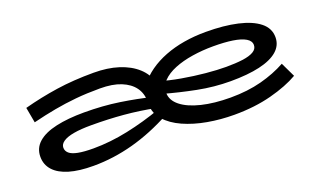

<svg xmlns="http://www.w3.org/2000/svg" viewBox="-60 -779 1787 1088"><g transform="rotate(-20 833.0 -234.5)"><path d="M1207 14Q1124 14 1046 0Q968 -14 905.5 -42Q843 -70 806 -112Q769 -154 769 -209V-227Q769 -275 743 -310.5Q717 -346 666.5 -366.5Q616 -387 540 -387Q460 -387 393.5 -380.5Q327 -374 264 -362.5Q201 -351 128 -333L111 -426Q212 -453 313.5 -468Q415 -483 537 -483Q621 -483 686.5 -462Q752 -441 795 -402Q838 -363 853 -308L794 -319Q825 -359 868 -389.5Q911 -420 965 -441Q1019 -462 1081.5 -472.5Q1144 -483 1213 -483Q1322 -483 1403.5 -464.5Q1485 -446 1530 -410Q1575 -374 1575 -320Q1575 -271 1537 -238Q1499 -205 1427 -188.5Q1355 -172 1252 -172Q1153 -172 1054 -191.5Q955 -211 859 -238V-314Q922 -295 993.5 -282.5Q1065 -270 1133.5 -263.5Q1202 -257 1255 -257Q1312 -257 1354.5 -262.5Q1397 -268 1421 -282Q1445 -296 1445 -320Q1445 -345 1418 -361Q1391 -377 1342 -384.5Q1293 -392 1225 -392Q1160 -392 1099 -382.5Q1038 -373 990 -353.5Q942 -334 913.5 -304.5Q885 -275 885 -235Q885 -190 927.5 -156Q970 -122 1046 -103.5Q1122 -85 1220 -85Q1323 -85 1406.5 -107Q1490 -129 1557 -166L1599 -78Q1532 -39 1431 -12.5Q1330 14 1207 14ZM358 13Q271 13 212 -4.5Q153 -22 122 -56Q91 -90 91 -138Q91 -190 129.5 -224Q168 -258 240 -274Q312 -290 409 -290Q522 -290 621.5 -275Q721 -260 805 -239V-173Q709 -192 617 -200Q525 -208 423 -208Q360 -208 317.5 -200.5Q275 -193 253 -178Q231 -163 231 -142Q231 -122 247 -108Q263 -94 298.5 -87Q334 -80 391 -80Q492 -80 599 -102.5Q706 -125 809 -162L840 -118Q718 -52 598 -19.5Q478 13 358 13Z"/></g></svg>

Font: BioRhyme Expanded SemiBold
Style: Regular
Weight: 600
Width: 7
Designer: Aoife Mooney
Foundry: Aoife Mooney Type
Version: Version 1.600;gftools[0.9.33]